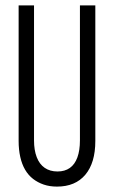

<svg xmlns="http://www.w3.org/2000/svg" viewBox="-20 -680 422 711"><path d="M191 11Q164 11 142 3.5Q120 -4 102.5 -17.5Q85 -31 73 -51.5Q61 -72 55 -99Q49 -126 49 -158V-660H106V-160Q106 -124 116 -98Q126 -72 145.5 -58.5Q165 -45 193 -45Q220 -45 238.5 -58Q257 -71 266.5 -97Q276 -123 276 -160V-660H333V-158Q333 -77 296 -33Q259 11 191 11Z"/></svg>

Font: Bricolage Grotesque 72pt Condensed ExtraLight
Style: Regular
Weight: 250
Width: 3
Designer: Mathieu Triay
Foundry: Atelier Triay
Version: Version 1.001;gftools[0.9.33.dev8+g029e19f]